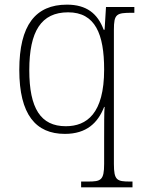

<svg xmlns="http://www.w3.org/2000/svg" viewBox="-20 -566 621 826"><path d="M329 240H550V215H540C483 215 470 210 470 139V-438C470 -506 481 -511 548 -511H558V-536H436L430 -438H426C400 -508 352 -546 268 -546C133 -546 63 -458 63 -265C63 -73 134 10 259 10C352 10 401 -37 428 -106H430C428 -85 428 -26 428 33V139C428 210 414 215 358 215H329ZM263 -23C155 -23 106 -100 106 -264C106 -431 157 -513 273 -513C390 -513 428 -419 428 -267C428 -77 353 -23 263 -23Z"/></svg>

Font: Noto Serif Ethiopic ExtraLight
Style: Regular
Weight: 200
Designer: Monotype Design Team
Foundry: Monotype Imaging Inc.
Version: Version 2.102